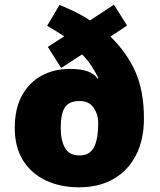

<svg xmlns="http://www.w3.org/2000/svg" viewBox="-20 -789 681 819"><path d="M234 -768Q273 -752 305 -736Q337 -720 364 -702L466 -769L522 -680L451 -633Q522 -564 558 -482Q594 -400 594 -283Q594 -193 560 -127Q526 -61 464 -25.5Q402 10 317 10Q238 10 176 -19Q114 -48 78.5 -104.5Q43 -161 43 -243Q43 -326 74 -382Q105 -438 158 -466.5Q211 -495 277 -495Q326 -495 354.5 -484.5Q383 -474 396 -454L400 -456Q386 -483 370 -508Q354 -533 330 -557L241 -499L184 -589L254 -634Q239 -644 219.5 -656Q200 -668 181 -679ZM319 -358Q274 -358 256.5 -330.5Q239 -303 239 -244Q239 -191 257 -158.5Q275 -126 319 -126Q363 -126 381 -161Q399 -196 399 -266Q399 -301 379.5 -329.5Q360 -358 319 -358Z"/></svg>

Font: Noto Sans Khmer UI Black
Style: Regular
Weight: 900
Designer: Danh Hong and the Monotype Design Team
Foundry: Monotype Imaging Inc.
Version: Version 2.002; ttfautohint (v1.8.4.7-5d5b)